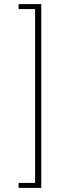

<svg xmlns="http://www.w3.org/2000/svg" viewBox="-20 -750 350 930"><path d="M180 160H70V136H150V-706H70V-730H180Z"/></svg>

Font: Arima Madurai Thin
Style: Regular
Weight: 250
Designer: Joana Correia and Natanael Gama
Foundry: NDISCOVER
Version: Version 1.020; ttfautohint (v1.5) -l 7 -r 28 -G 50 -x 13 -D 